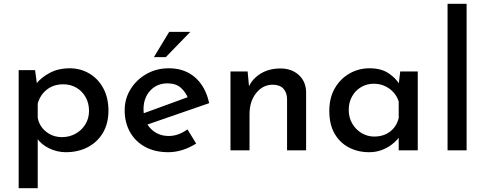

<svg xmlns="http://www.w3.org/2000/svg" viewBox="-20 -797 2573 1018"><path d="M329 10Q283 10 240.5 -10.5Q198 -31 174 -67L180 -98V201H79V-425H166L180 -322L170 -351Q200 -388 245.5 -411.5Q291 -435 348 -435Q407 -435 454 -407Q501 -379 528 -328.5Q555 -278 555 -210Q555 -142 525.5 -92.5Q496 -43 445 -16.5Q394 10 329 10ZM309 -70Q348 -70 380.5 -88Q413 -106 432.5 -137.5Q452 -169 452 -209Q452 -250 434 -282Q416 -314 385 -332Q354 -350 316 -350Q264 -350 228.5 -322Q193 -294 180 -248V-173Q188 -128 224 -99Q260 -70 309 -70Z M873 10Q801 10 749 -18.5Q697 -47 669 -97.5Q641 -148 641 -212Q641 -274 672.5 -324.5Q704 -375 757 -405Q810 -435 875 -435Q959 -435 1014.5 -386.5Q1070 -338 1089 -250L748 -132L724 -190L998 -290L977 -276Q965 -308 939 -331.5Q913 -355 868 -355Q812 -355 776.5 -316.5Q741 -278 741 -218Q741 -154 779 -115Q817 -76 875 -76Q902 -76 927 -85.5Q952 -95 974 -111L1020 -36Q988 -15 949.5 -2.5Q911 10 873 10ZM989 -628 859 -494H796L877 -628Z M1293 -418 1302 -321 1298 -335Q1318 -380 1362.5 -407Q1407 -434 1467 -434Q1526 -434 1564 -399.5Q1602 -365 1603 -309V0H1502V-274Q1501 -306 1483 -326.5Q1465 -347 1427 -348Q1374 -348 1338.5 -304Q1303 -260 1303 -191V0H1202V-418Z M1937 10Q1878 10 1830 -15Q1782 -40 1754 -88.5Q1726 -137 1726 -209Q1726 -279 1755.5 -329.5Q1785 -380 1833.5 -407.5Q1882 -435 1939 -435Q1999 -435 2038 -410Q2077 -385 2098 -350L2092 -334L2102 -418H2195V0H2094V-106L2104 -81Q2100 -73 2087 -58Q2074 -43 2053 -27.5Q2032 -12 2002.5 -1Q1973 10 1937 10ZM1964 -73Q2014 -73 2048.5 -99.5Q2083 -126 2094 -172V-258Q2082 -299 2045.5 -326Q2009 -353 1961 -353Q1925 -353 1895 -335.5Q1865 -318 1847 -286.5Q1829 -255 1829 -214Q1829 -174 1847.5 -142Q1866 -110 1897 -91.5Q1928 -73 1964 -73Z M2353 -777H2454V0H2353Z"/></svg>

Font: Reem Kufi Fun
Style: Regular
Weight: 400
Designer: Khaled Hosny
Version: Version 1.005